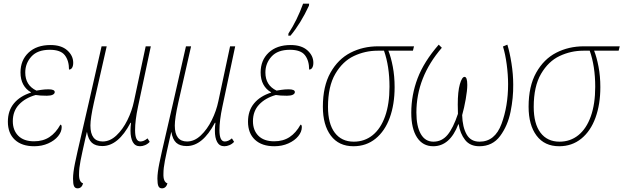

<svg xmlns="http://www.w3.org/2000/svg" viewBox="-20 -789 3406 1049"><path d="M23 -124Q23 -184 56 -224Q89 -264 149 -283V-285Q122 -300 107 -327.5Q92 -355 92 -393Q92 -460 136 -501.5Q180 -543 256 -543Q315 -543 347.5 -514Q380 -485 380 -446Q380 -429 374 -419Q368 -409 357 -409Q357 -458 334 -487.5Q311 -517 252 -517Q185 -517 151.5 -480Q118 -443 118 -393Q118 -323 179 -294Q185 -295 204.5 -298Q224 -301 245 -301Q279 -301 279 -286Q279 -277 268 -271.5Q257 -266 236 -266Q198 -266 175 -270Q118 -254 84 -218Q50 -182 50 -127Q50 -77 80 -47Q110 -17 166 -17Q215 -17 250 -40Q285 -63 310 -108Q317 -108 317 -94Q317 -69 297.5 -45Q278 -21 243.5 -5.5Q209 10 167 10Q99 10 61 -25.5Q23 -61 23 -124Z M379 187Q379 155 389.5 103.5Q400 52 426 -59L465 -228L535 -536H563L493 -228Q474 -143 474 -103Q474 -16 541 -16Q581 -16 616 -49Q651 -82 676 -132.5Q701 -183 712 -236L776 -536H804L734 -206Q718 -131 718 -78Q718 -16 747 -16Q766 -16 786 -33L798 -14Q787 -2 772.5 4Q758 10 745 10Q718 10 705.5 -13Q693 -36 693 -75Q693 -96 696 -118H693Q626 9 539 9Q502 9 482 -9Q462 -27 455 -69L446 -31Q428 48 420 89Q412 130 412 159Q410 205 434 213Q426 240 404 240Q390 240 384.5 228Q379 216 379 187Z M840 187Q840 155 850.5 103.5Q861 52 887 -59L926 -228L996 -536H1024L954 -228Q935 -143 935 -103Q935 -16 1002 -16Q1042 -16 1077 -49Q1112 -82 1137 -132.5Q1162 -183 1173 -236L1237 -536H1265L1195 -206Q1179 -131 1179 -78Q1179 -16 1208 -16Q1227 -16 1247 -33L1259 -14Q1248 -2 1233.5 4Q1219 10 1206 10Q1179 10 1166.5 -13Q1154 -36 1154 -75Q1154 -96 1157 -118H1154Q1087 9 1000 9Q963 9 943 -9Q923 -27 916 -69L907 -31Q889 48 881 89Q873 130 873 159Q871 205 895 213Q887 240 865 240Q851 240 845.5 228Q840 216 840 187Z M1335 -124Q1335 -184 1368 -224Q1401 -264 1461 -283V-285Q1434 -300 1419 -327.5Q1404 -355 1404 -393Q1404 -460 1448 -501.5Q1492 -543 1568 -543Q1627 -543 1659.5 -514Q1692 -485 1692 -446Q1692 -429 1686 -419Q1680 -409 1669 -409Q1669 -458 1646 -487.5Q1623 -517 1564 -517Q1497 -517 1463.5 -480Q1430 -443 1430 -393Q1430 -323 1491 -294Q1497 -295 1516.5 -298Q1536 -301 1557 -301Q1591 -301 1591 -286Q1591 -277 1580 -271.5Q1569 -266 1548 -266Q1510 -266 1487 -270Q1430 -254 1396 -218Q1362 -182 1362 -127Q1362 -77 1392 -47Q1422 -17 1478 -17Q1527 -17 1562 -40Q1597 -63 1622 -108Q1629 -108 1629 -94Q1629 -69 1609.5 -45Q1590 -21 1555.5 -5.5Q1521 10 1479 10Q1411 10 1373 -25.5Q1335 -61 1335 -124ZM1556 -606Q1603 -678 1636 -769H1669L1668 -758Q1623 -661 1567 -594H1555Z M1744 -206Q1744 -318 1785.5 -392Q1827 -466 1895 -501Q1963 -536 2046 -536H2242L2236 -512H2102Q2116 -477 2126 -425Q2136 -373 2136 -313Q2136 -219 2109.5 -146Q2083 -73 2032 -31.5Q1981 10 1911 10Q1831 10 1787.5 -48Q1744 -106 1744 -206ZM2108 -315Q2108 -427 2078 -512H2043Q1975 -512 1913.5 -483Q1852 -454 1812 -385.5Q1772 -317 1772 -205Q1772 -113 1809 -64Q1846 -15 1913 -15Q1972 -15 2016 -50.5Q2060 -86 2084 -153.5Q2108 -221 2108 -315Z M2227 -173Q2227 -270 2261.5 -361Q2296 -452 2377 -545L2394 -528Q2255 -367 2255 -174Q2255 -99 2279 -57Q2303 -15 2348 -15Q2394 -15 2425 -52Q2456 -89 2482 -167Q2481 -178 2481 -218Q2481 -289 2492.5 -329Q2504 -369 2518 -369Q2533 -369 2533 -325Q2533 -295 2524.5 -247Q2516 -199 2505 -160Q2507 -94 2529.5 -54.5Q2552 -15 2600 -15Q2684 -15 2720 -112Q2756 -209 2756 -329Q2756 -380 2748.5 -436.5Q2741 -493 2728 -535L2752 -545Q2765 -503 2774.5 -443Q2784 -383 2784 -327Q2785 -255 2769.5 -178.5Q2754 -102 2712.5 -46Q2671 10 2599 10Q2548 10 2521 -24.5Q2494 -59 2486 -110H2484Q2438 10 2347 10Q2290 10 2258.5 -38Q2227 -86 2227 -173Z M2868 -206Q2868 -318 2909.5 -392Q2951 -466 3019 -501Q3087 -536 3170 -536H3366L3360 -512H3226Q3240 -477 3250 -425Q3260 -373 3260 -313Q3260 -219 3233.5 -146Q3207 -73 3156 -31.5Q3105 10 3035 10Q2955 10 2911.5 -48Q2868 -106 2868 -206ZM3232 -315Q3232 -427 3202 -512H3167Q3099 -512 3037.5 -483Q2976 -454 2936 -385.5Q2896 -317 2896 -205Q2896 -113 2933 -64Q2970 -15 3037 -15Q3096 -15 3140 -50.5Q3184 -86 3208 -153.5Q3232 -221 3232 -315Z"/></svg>

Font: Noto Serif NarrowThin
Style: Italic
Weight: 250
Width: 4
Italic angle: -12°
Designer: Monotype Design Team
Foundry: Monotype Imaging Inc.
Version: Version 1.001